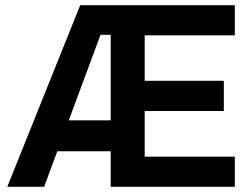

<svg xmlns="http://www.w3.org/2000/svg" viewBox="-20 -717 968 737"><path d="M8 0 287.8 -697H881.4V-581.4H535.4V-406.8H839.2V-290.8H535.4V-115.6H881.4V0H405V-583.4H365.8L149.4 0ZM179.2 -136.4 219.8 -255.2H436V-136.4Z"/></svg>

Font: Hanken Grotesk
Style: Regular
Weight: 400
Designer: Alfredo Marco Pradil
Foundry: Hanken Design Co.
Version: Version 3.013